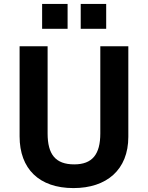

<svg xmlns="http://www.w3.org/2000/svg" viewBox="-20 -950 755 980"><path d="M195 -803H325V-930H195ZM392 -803H522V-930H392ZM355 10C524 10 635 -83 635 -252V-714H492V-269C492 -162 451 -111 359 -111C263 -111 223 -162 223 -269V-714H80V-254C80 -88 180 10 355 10Z"/></svg>

Font: Kathrein 75 Bold
Style: Regular
Weight: 700
Designer: Lazydogs Typefoundry, based on Open Sans by Ascender Corporation
Foundry: Lazydogs Typefoundry
Version: Version 1.003;PS 001.003;hotconv 1.0.88;makeotf.lib2.5.64775